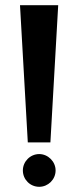

<svg xmlns="http://www.w3.org/2000/svg" viewBox="-20 -720 301 739"><path d="M204 -700H57L87 -172H174ZM194 -64C194 -98 165 -127 131 -127C96 -127 68 -98 68 -64C68 -29 96 -1 131 -1C165 -1 194 -29 194 -64Z"/></svg>

Font: Audiowide
Style: Regular
Weight: 400
Designer: Astigmatic (AOETI)
Foundry: Astigmatic (AOETI)
Version: Version 1.002